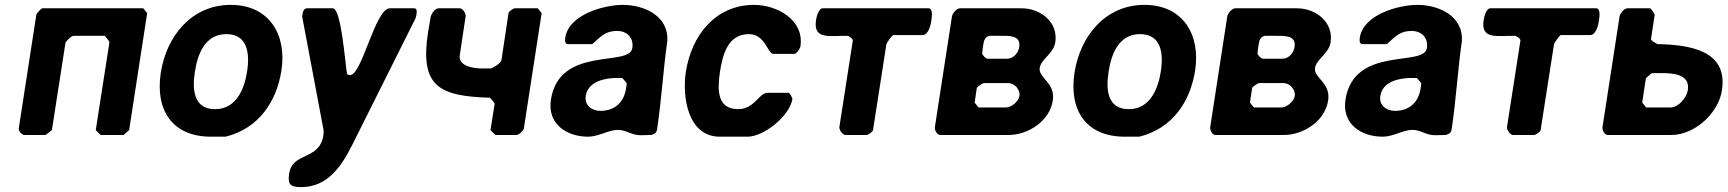

<svg xmlns="http://www.w3.org/2000/svg" viewBox="-20 -554 7090 788"><path d="M283 -407H410C412 -404 430 -385 429 -380L373 -20L393 0H487L510 -20L584 -500L568 -520H154C149 -520 130 -499 129 -493L57 -27C55 -17 70 0 80 0H167L193 -20L249 -380C255 -387 271 -407 283 -407Z M640 -256C616 -101 688 7 846 7H906C1043 -27 1115 -138 1135 -264C1158 -413 1084 -534 927 -534C765 -534 663 -404 640 -256ZM780 -260C791 -333 822 -414 909 -414C996 -414 1006 -335 994 -260C983 -188 949 -106 863 -106C775 -106 768 -185 780 -260Z M1167 157C1160 201 1170 214 1215 214C1324 214 1380 131 1426 40L1686 -480C1686 -482 1689 -491 1689 -493C1690 -501 1694 -520 1680 -520H1580C1520 -520 1466 -246 1417 -246C1411 -246 1406 -246 1404 -253C1397 -288 1381 -520 1346 -520H1240C1227 -520 1223 -505 1222 -497L1220 -487L1308 -20C1309 -19 1308 -3 1307 2C1291 105 1181 69 1167 157Z M1993 -20 2013 0H2100C2109 0 2128 -17 2130 -27L2203 -500L2187 -520H2093C2086 -520 2068 -507 2067 -500L2038 -307C2036 -295 2005 -276 1995 -273H1958C1930 -273 1860 -280 1867 -327L1891 -487C1893 -497 1880 -520 1867 -520H1781C1764 -520 1752 -498 1748 -487C1746 -477 1739 -433 1737 -423C1702 -200 1781 -159 1990 -153C1992 -152 2011 -131 2010 -127Z M2241 -145C2226 -46 2304 7 2394 7C2437 7 2478 -21 2516 -21C2550 -21 2571 1 2609 1C2616 1 2646 0 2653 0C2669 -5 2675 -10 2677 -25C2695 -144 2702 -269 2719 -387C2724 -488 2625 -534 2536 -534C2462 -534 2315 -496 2300 -400C2299 -392 2296 -373 2311 -373H2411C2451 -410 2469 -427 2513 -427C2554 -427 2582 -398 2575 -356C2563 -278 2276 -368 2241 -145ZM2384 -160C2393 -221 2465 -234 2511 -234C2518 -234 2535 -234 2535 -233L2552 -213C2553 -213 2550 -196 2549 -189C2540 -132 2501 -99 2444 -99C2410 -99 2378 -121 2384 -160Z M2795 -260C2779 -159 2802 7 2934 7H3048C3115 7 3221 -78 3232 -147C3233 -152 3221 -173 3216 -173H3129C3096 -173 3076 -106 3010 -106C2922 -106 2924 -186 2935 -260C2946 -330 2967 -414 3054 -414C3121 -414 3130 -333 3154 -333H3241C3249 -333 3264 -356 3265 -363C3282 -473 3168 -534 3075 -534C2915 -534 2818 -407 2795 -260Z M3459 -407C3466 -405 3481 -395 3480 -387L3425 -33C3423 -23 3437 0 3450 0H3536C3543 0 3562 -13 3563 -20L3618 -373C3618 -376 3641 -410 3646 -410H3766C3791 -410 3800 -454 3802 -467C3803 -475 3812 -520 3791 -520H3357C3338 -520 3330 -479 3329 -470C3317 -390 3386 -408 3459 -407Z M4311 -380C4324 -462 4252 -520 4172 -520H3920C3905 -520 3889 -498 3887 -487L3817 -33C3815 -22 3824 0 3839 0H4119C4200 0 4288 -57 4301 -142C4312 -215 4241 -234 4247 -275C4253 -312 4304 -334 4311 -380ZM3980 -133 3989 -193C3990 -198 4013 -213 4018 -213H4118C4144 -213 4168 -186 4164 -160C4161 -138 4131 -113 4109 -113H3996ZM4011 -333C4011 -337 4013 -356 4014 -360C4017 -377 4017 -403 4042 -407H4085C4121 -407 4171 -410 4163 -361C4160 -339 4141 -313 4113 -313H4033C4025 -313 4013 -328 4011 -333Z M4390 -256C4366 -101 4438 7 4596 7H4656C4793 -27 4865 -138 4885 -264C4908 -413 4834 -534 4677 -534C4515 -534 4413 -404 4390 -256ZM4530 -260C4541 -333 4572 -414 4659 -414C4746 -414 4756 -335 4744 -260C4733 -188 4699 -106 4613 -106C4525 -106 4518 -185 4530 -260Z M5441 -380C5454 -462 5382 -520 5302 -520H5050C5035 -520 5019 -498 5017 -487L4947 -33C4945 -22 4954 0 4969 0H5249C5330 0 5418 -57 5431 -142C5442 -215 5371 -234 5377 -275C5383 -312 5434 -334 5441 -380ZM5110 -133 5119 -193C5120 -198 5143 -213 5148 -213H5248C5274 -213 5298 -186 5294 -160C5291 -138 5261 -113 5239 -113H5126ZM5141 -333C5141 -337 5143 -356 5144 -360C5147 -377 5147 -403 5172 -407H5215C5251 -407 5301 -410 5293 -361C5290 -339 5271 -313 5243 -313H5163C5155 -313 5143 -328 5141 -333Z M5502 -145C5487 -46 5565 7 5655 7C5698 7 5739 -21 5777 -21C5811 -21 5832 1 5870 1C5877 1 5907 0 5914 0C5930 -5 5936 -10 5938 -25C5956 -144 5963 -269 5980 -387C5985 -488 5886 -534 5797 -534C5723 -534 5576 -496 5561 -400C5560 -392 5557 -373 5572 -373H5672C5712 -410 5730 -427 5774 -427C5815 -427 5843 -398 5836 -356C5824 -278 5537 -368 5502 -145ZM5645 -160C5654 -221 5726 -234 5772 -234C5779 -234 5796 -234 5796 -233L5813 -213C5814 -213 5811 -196 5810 -189C5801 -132 5762 -99 5705 -99C5671 -99 5639 -121 5645 -160Z M6199 -407C6206 -405 6221 -395 6220 -387L6165 -33C6163 -23 6177 0 6190 0H6276C6283 0 6302 -13 6303 -20L6358 -373C6358 -376 6381 -410 6386 -410H6506C6531 -410 6540 -454 6542 -467C6543 -475 6552 -520 6531 -520H6097C6078 -520 6070 -479 6069 -470C6057 -390 6126 -408 6199 -407Z M6752 -520H6660C6645 -520 6629 -498 6627 -487L6557 -33C6555 -22 6564 0 6579 0H6839C6936 0 7033 -90 7047 -183C7073 -349 6912 -370 6783 -373C6778 -375 6755 -388 6756 -393L6771 -493C6772 -497 6755 -520 6752 -520ZM6720 -133 6735 -233 6758 -253C6759 -254 6785 -254 6795 -254C6843 -254 6918 -252 6907 -183C6902 -153 6869 -113 6836 -113H6736Z"/></svg>

Font: Asimov Print
Style: CIt
Weight: 500
Designer: Google
Version: Version 2.000980: 2014